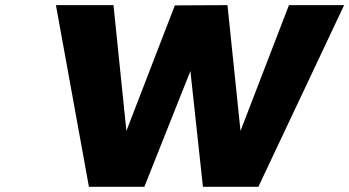

<svg xmlns="http://www.w3.org/2000/svg" viewBox="-20 -721 1348 741"><path d="M195.8 -701.2H418L467.8 -215.8L654.8 -700.2L857.9 -701.2L908.2 -215.8L1095.2 -701.2H1308.1L977.1 0H763.2L714.8 -446.8L537.1 0H323.2Z"/></svg>

Font: Trueno ExtraBold
Style: Italic
Weight: 800
Designer: Julieta Ulanovsky
Foundry: Julieta Ulanovsky
Version: Version 3.001b | FøM Fix